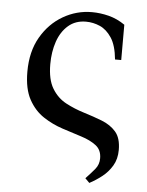

<svg xmlns="http://www.w3.org/2000/svg" viewBox="-48 -495 542 710"><g transform="rotate(5 222.5 -140.0)"><path d="M310 175 294 159Q314 138 328 121Q342 104 342 81Q342 50 320.5 33.5Q299 17 265.5 6.5Q232 -4 194 -16.5Q156 -29 122.5 -51Q89 -73 67.5 -112Q46 -151 46 -215Q46 -290 77 -343.5Q108 -397 158 -426Q208 -455 265 -455Q296 -455 327.5 -447Q359 -439 388 -419V-288H365Q360 -340 341.5 -368Q323 -396 298 -407Q273 -418 246 -418Q207 -418 180.5 -395Q154 -372 141 -334Q128 -296 128 -250Q128 -193 148 -160Q168 -127 200 -110Q232 -93 268 -82Q304 -71 336 -58.5Q368 -46 388 -23Q408 0 408 44Q408 78 393 103Q378 128 355.5 145.5Q333 163 310 175Z"/></g></svg>

Font: Bona Nova SC
Style: Regular
Weight: 400
Designer: Mateusz Machalski
Foundry: Capitalics
Version: Version 4.001; ttfautohint (v1.8.4.7-5d5b)